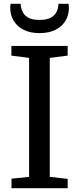

<svg xmlns="http://www.w3.org/2000/svg" viewBox="-20 -983 413 1003"><path d="M132 -59V-680.5L39.5 -692.5V-743H333.5V-692.5L240 -680.5V-59L333.5 -48.5V0H40V-49.5ZM186.5 -810Q138.5 -810 104.2 -827Q70 -844 51.8 -874Q33.5 -904 33.5 -941.5Q33.5 -947 34 -952.5Q34.5 -958 35.5 -963H88Q88 -960.5 88.2 -956.8Q88.5 -953 89 -949Q91.5 -933.5 100.2 -917.2Q109 -901 129.2 -890Q149.5 -879 186.5 -879Q223.5 -879 244 -890Q264.5 -901 273.2 -917Q282 -933 284 -949Q285 -953 285 -956.8Q285 -960.5 285 -963H338Q339 -958 339.5 -952.5Q340 -947 340 -941.5Q340 -904 321.8 -874Q303.5 -844 269.2 -827Q235 -810 186.5 -810Z"/></svg>

Font: Merriweather Light 18pt
Style: Regular
Weight: 400
Version: Version 2.100